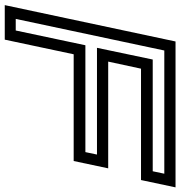

<svg xmlns="http://www.w3.org/2000/svg" viewBox="-6 -744 740 787"><g transform="rotate(90 363.5 -350.0)"><path d="M-9.5 0 139.5 -700H737.5L707.5 -558.5H251L222 -424H659.5L629.5 -282.5H192L132 0ZM47 -45H94.5L155 -330.5H593L603 -378H165.5L213.5 -606.5H671.5L681.5 -654H176.5Z"/></g></svg>

Font: Tourney Expanded Medium
Style: Italic
Weight: 500
Width: 7
Italic angle: -12°
Designer: Tyler Finck
Foundry: Etcetera Type Co
Version: Version 1.010; ttfautohint (v1.8.3)